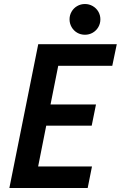

<svg xmlns="http://www.w3.org/2000/svg" viewBox="-20 -941 604 961"><path d="M171.4 -719.7H564.5L542 -611.8H271.5L232.9 -418H460.4L439 -312H211.4L170.9 -107.9H440.4L418.9 0H26.9ZM328.1 -844.2Q328.1 -865.2 338.4 -882.8Q348.6 -900.4 366.2 -910.6Q383.8 -920.9 405.3 -920.9Q426.3 -920.9 444.1 -910.6Q461.9 -900.4 472.2 -882.8Q482.4 -865.2 482.4 -844.2Q482.4 -823.2 472.2 -805.4Q461.9 -787.6 444.1 -777.3Q426.3 -767.1 405.3 -767.1Q383.8 -767.1 366.2 -777.3Q348.6 -787.6 338.4 -805.4Q328.1 -823.2 328.1 -844.2Z"/></svg>

Font: Reddit Sans Chocolate SemiBold
Style: Italic
Weight: 600
Italic angle: -11.25°
Designer: Stephen Hutchings
Version: Version 1.013